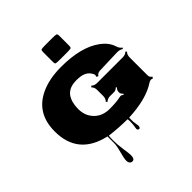

<svg xmlns="http://www.w3.org/2000/svg" viewBox="-306 -1089 1583 1583"><g transform="rotate(-45 486.0 -297.5)"><path d="M562.5 -720.2H492.7Q449.2 -720.2 441.2 -723.4Q433.1 -726.6 433.1 -748V-862.3Q433.1 -883.8 441.4 -887.2Q449.7 -890.6 492.7 -890.6H562.5Q605.5 -890.6 614 -887.2Q622.6 -883.8 622.6 -862.3V-748Q622.6 -726.6 614.3 -723.4Q606 -720.2 562.5 -720.2ZM659.2 -151.4Q640.6 -166 640.6 -185.5V-189.5Q640.6 -209 658.2 -226.6L651.4 -232.9Q633.8 -215.3 614.7 -215.3H567.4Q537.6 -215.3 518.6 -196.3L508.3 -206.5Q527.8 -226.1 527.8 -254.9V-327.1Q527.8 -356.4 508.3 -376L518.6 -385.7Q537.1 -367.2 567.4 -367.2H867.2Q897.5 -367.2 916 -385.7L925.3 -376Q906.7 -357.4 906.7 -327.1V-122.6Q906.7 -107.4 910.9 -98.4Q915 -89.4 927.7 -82.5L919.9 -68.4Q911.1 -72.8 900.1 -72.8Q889.2 -72.8 875 -63.5Q761.7 12.2 552.7 21.5V68.4L560.5 122.6Q560.5 134.3 555.7 140.6Q550.8 147 544.7 147Q538.6 147 533.7 141.1Q528.8 135.3 528.8 129.6Q528.8 124 530.8 114.3Q536.6 84 536.6 52.7Q536.6 21.5 532.2 21.5Q436.5 21.5 331.1 8.3Q326.7 6.8 326.7 60.5Q326.7 114.3 335.7 171.4Q344.7 228.5 344.7 251Q344.7 296.4 316.9 296.4Q303.7 296.4 294.2 286.1Q284.7 275.9 284.7 253.2Q284.7 230.5 300.8 172.1Q316.9 113.8 316.9 81.1V4.9Q38.1 -57.6 38.1 -331.5Q38.1 -540 210 -623Q309.1 -671.4 452.1 -671.4Q683.1 -671.4 806.6 -581.1Q873.5 -532.2 892.1 -469.7Q900.9 -440.4 923.3 -424.8L916 -415Q896 -429.7 863.3 -429.7L657.2 -422.9Q626.5 -420.9 615.7 -399.4L599.6 -407.2Q603.5 -415.5 603.5 -426.3Q603.5 -437 586.9 -459.2Q570.3 -481.4 541.3 -492.9Q512.2 -504.4 464.6 -504.4Q417 -504.4 387.2 -490.7Q357.4 -477.1 339.8 -453.1Q305.7 -404.8 305.7 -325.2Q305.7 -245.6 356.7 -194.1Q407.7 -142.6 490.2 -142.6Q572.8 -142.6 615.7 -153.3Q623.5 -155.3 630.9 -155.3Q638.2 -155.3 653.3 -143.6Z"/></g></svg>

Font: Nosifer
Style: Regular
Weight: 400
Version: Version 001.002